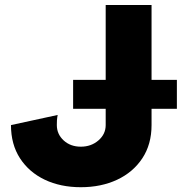

<svg xmlns="http://www.w3.org/2000/svg" viewBox="-20 -743 736 777"><path d="M213.4 -277.8Q213.4 -277.8 211.7 -268.1Q210 -258.3 210 -236.8Q210 -200.2 237.5 -174.8Q265.1 -149.4 307.1 -149.4Q349.1 -149.4 378.4 -174.8Q407.7 -200.2 407.7 -236.8V-302.7H275.9V-419.9H407.7V-722.7H593.3V-419.9H695.8V-302.7H593.3V-236.8Q593.3 -158.7 555.9 -102.3Q518.6 -45.9 453.9 -15.6Q389.2 14.6 307.1 14.6Q225.1 14.6 161.4 -15.6Q97.7 -45.9 61 -102.3Q24.4 -158.7 24.4 -236.8Z"/></svg>

Font: Giphurs Black
Style: Regular
Weight: 900
Version: Version 0.920; ttfautohint (v1.8.4.7-5d5b)